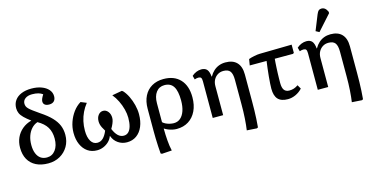

<svg xmlns="http://www.w3.org/2000/svg" viewBox="-95 -1288 3865 1993"><g transform="rotate(-15 1837.5 -291.0)"><path d="M276 14Q200 14 145.5 -13.5Q91 -41 62 -93Q33 -145 33 -218Q33 -278 55.5 -327Q78 -376 120 -411Q162 -446 219 -461Q176 -493 149 -519.5Q122 -546 111 -571Q100 -596 100 -625Q100 -673 125 -708.5Q150 -744 196 -763Q242 -782 304 -782Q365 -782 412 -764.5Q459 -747 486 -716Q513 -685 513 -645Q513 -611 495 -592.5Q477 -574 443 -574Q413 -574 396.5 -586.5Q380 -599 380 -622Q380 -636 387 -652.5Q394 -669 409 -693Q389 -708 361.5 -715.5Q334 -723 296 -723Q250 -723 222.5 -702.5Q195 -682 195 -649Q195 -634 200 -621Q205 -608 219 -593.5Q233 -579 259.5 -559.5Q286 -540 329 -510Q400 -463 442 -419Q484 -375 503 -329Q522 -283 522 -228Q522 -158 490 -103.5Q458 -49 402.5 -17.5Q347 14 276 14ZM278 -49Q335 -49 370 -95.5Q405 -142 405 -219Q405 -290 374.5 -340.5Q344 -391 276 -429Q238 -416 210.5 -385.5Q183 -355 168 -312Q153 -269 153 -216Q153 -163 168 -125.5Q183 -88 210.5 -68.5Q238 -49 278 -49Z M800 14Q742 14 699.5 -15.5Q657 -45 633 -98.5Q609 -152 609 -224Q609 -283 628.5 -339Q648 -395 682 -441Q716 -487 762 -515L823 -490Q792 -451 771 -407Q750 -363 739.5 -315Q729 -267 729 -216Q729 -144 754 -102.5Q779 -61 823 -61Q859 -61 885.5 -87Q912 -113 932 -162Q917 -186 908 -204.5Q899 -223 895 -239.5Q891 -256 891 -272Q891 -313 912 -339.5Q933 -366 964 -366Q995 -366 1016.5 -339Q1038 -312 1038 -272Q1038 -263 1036.5 -253.5Q1035 -244 1031.5 -233.5Q1028 -223 1023.5 -211.5Q1019 -200 1012.5 -188Q1006 -176 998 -162Q1018 -113 1045 -87Q1072 -61 1107 -61Q1137 -61 1157.5 -81Q1178 -101 1188.5 -138.5Q1199 -176 1199 -229Q1199 -272 1186.5 -320.5Q1174 -369 1151.5 -415Q1129 -461 1099 -497L1206 -516L1218 -508Q1246 -478 1268 -433Q1290 -388 1303 -336.5Q1316 -285 1316 -237Q1316 -161 1292 -104.5Q1268 -48 1224.5 -17Q1181 14 1122 14Q1069 14 1027 -15Q985 -44 967 -94H964Q953 -63 928 -38.5Q903 -14 870 0Q837 14 800 14Z M1440 223 1427 216Q1424 182 1421.5 138.5Q1419 95 1418 51.5Q1417 8 1417 -26V-267Q1417 -346 1446 -403.5Q1475 -461 1528.5 -492Q1582 -523 1654 -523Q1769 -523 1833 -454.5Q1897 -386 1897 -263Q1897 -179 1867 -116.5Q1837 -54 1783 -20Q1729 14 1656 14Q1635 14 1611 9Q1587 4 1565.5 -5Q1544 -14 1527 -25H1525Q1525 9 1526.5 41.5Q1528 74 1530.5 104.5Q1533 135 1537 163.5Q1541 192 1547 216ZM1642 -52Q1684 -52 1713.5 -77.5Q1743 -103 1759 -149.5Q1775 -196 1775 -261Q1775 -362 1744.5 -410.5Q1714 -459 1648 -459Q1591 -459 1558 -415.5Q1525 -372 1525 -296V-94Q1537 -82 1556 -72.5Q1575 -63 1598.5 -57.5Q1622 -52 1642 -52Z M2460 223 2353 216Q2357 190 2360 159Q2363 128 2365.5 92.5Q2368 57 2369 18Q2370 -21 2370 -62V-323Q2370 -388 2348.5 -415.5Q2327 -443 2277 -443Q2242 -443 2215 -426Q2188 -409 2172.5 -380Q2157 -351 2157 -312V0H2045V-394Q2045 -422 2037 -432.5Q2029 -443 2009 -443Q1990 -443 1968 -435L1957 -476Q1979 -496 2006 -507Q2033 -518 2060 -518Q2100 -518 2120 -495Q2140 -472 2145 -418H2148Q2167 -452 2193 -475.5Q2219 -499 2251 -511Q2283 -523 2320 -523Q2400 -523 2442 -479Q2484 -435 2484 -349V-64Q2484 -12 2483 35Q2482 82 2479.5 126.5Q2477 171 2473 216Z M2851 14Q2779 14 2745 -22.5Q2711 -59 2711 -136Q2711 -156 2713 -190.5Q2715 -225 2719 -266.5Q2723 -308 2728 -350Q2733 -392 2738 -427H2557L2568 -493Q2580 -498 2596 -502Q2612 -506 2629 -509.5Q2646 -513 2661.5 -515Q2677 -517 2689 -517L3033 -523V-434L3021 -427H2826Q2824 -408 2822.5 -384Q2821 -360 2819.5 -332.5Q2818 -305 2817 -276.5Q2816 -248 2815.5 -220.5Q2815 -193 2815 -169Q2815 -117 2833 -93Q2851 -69 2889 -69Q2915 -69 2937.5 -76.5Q2960 -84 2983 -100L3007 -58Q2976 -24 2934.5 -5Q2893 14 2851 14Z M3589 223 3482 216Q3486 190 3489 159Q3492 128 3494.5 92.5Q3497 57 3498 18Q3499 -21 3499 -62V-323Q3499 -388 3477.5 -415.5Q3456 -443 3406 -443Q3371 -443 3344 -426Q3317 -409 3301.5 -380Q3286 -351 3286 -312V0H3174V-394Q3174 -422 3166 -432.5Q3158 -443 3138 -443Q3119 -443 3097 -435L3086 -476Q3108 -496 3135 -507Q3162 -518 3189 -518Q3229 -518 3249 -495Q3269 -472 3274 -418H3277Q3296 -452 3322 -475.5Q3348 -499 3380 -511Q3412 -523 3449 -523Q3529 -523 3571 -479Q3613 -435 3613 -349V-64Q3613 -12 3612 35Q3611 82 3608.5 126.5Q3606 171 3602 216ZM3346 -574 3309 -594 3375 -758Q3386 -785 3397.5 -795Q3409 -805 3428 -805Q3449 -805 3465 -792.5Q3481 -780 3493 -753V-738Z"/></g></svg>

Font: Literata 18pt Medium
Style: Regular
Weight: 500
Designer: Latin by Veronika Burian and Jose Scaglione. Greek by Irene Vlachou. Cyrillic by Vera Evstafieva.
Foundry: TypeTogether
Version: Version 3.103;gftools[0.9.29]